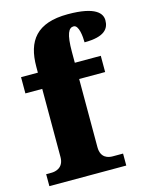

<svg xmlns="http://www.w3.org/2000/svg" viewBox="-116 -841 706 914"><g transform="rotate(-15 237.0 -384.0)"><path d="M12 0H391V-59H340C319 -59 281 -66 281 -120V-456H409V-536H281V-589C281 -679 296 -705 320 -705C346 -705 351 -646 351 -618C452 -618 474 -654 474 -694C474 -727 447 -768 308 -768C154 -768 99 -692 99 -565V-536H16V-456H99V-120C99 -66 56 -59 39 -59H12Z"/></g></svg>

Font: Noto Serif Sinhala SemiCondensed Black
Style: Regular
Weight: 900
Width: 4
Designer: Jelle Bosma - Monotype Design Team
Foundry: Monotype Imaging Inc.
Version: Version 2.007